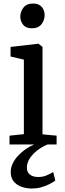

<svg xmlns="http://www.w3.org/2000/svg" viewBox="-20 -814 364 1082"><path d="M33.5 0V-49.5L114.5 -58V-478L39.5 -495.5V-549.5L194.5 -567.5H196.5L219.5 -550V-57L299 -49.5V0ZM159 -654.5Q127 -654.5 110.8 -674Q94.5 -693.5 94.5 -719.5Q94.5 -748.5 112.2 -771.2Q130 -794 166.5 -794H167.5Q199 -794 215.2 -775Q231.5 -756 231.5 -729.5Q231.5 -700.5 213.8 -677.5Q196 -654.5 160 -654.5ZM158 248.5Q132.5 248.5 105.2 240Q78 231.5 59.2 210.8Q40.5 190 40.5 155Q40.5 131.5 51 108.8Q61.5 86 80.2 65.2Q99 44.5 123.2 27.5Q147.5 10.5 175 -1L206.5 -5L250.5 -1Q216 13.5 189.2 34.2Q162.5 55 147 79.8Q131.5 104.5 131.5 131Q131.5 156.5 148.8 170Q166 183.5 195.5 183.5Q220 183.5 239.8 175.5Q259.5 167.5 280 155.5L291.5 204Q275 215.5 254.5 225.5Q234 235.5 210 242Q186 248.5 158 248.5Z"/></svg>

Font: Merriweather Light 18pt
Style: Regular
Weight: 400
Version: Version 2.100